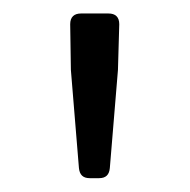

<svg xmlns="http://www.w3.org/2000/svg" viewBox="-20 -711 276 279"><path d="M83 -609.4 94.7 -466.8C95.7 -457 100.6 -452.1 110.4 -452.1H124C133.8 -452.1 138.7 -457 139.6 -466.8L151.4 -609.4L153.3 -675.8C153.3 -686.5 147.5 -691.4 137.7 -691.4H97.7C87.9 -691.4 82 -686.5 82 -675.8Z"/></svg>

Font: Ed Sans Neue Light
Style: Regular
Weight: 300
Designer: Stephen Hutchings
Version: Version 1.004;PS 001.004;hotconv 1.0.88;makeotf.lib2.5.64775